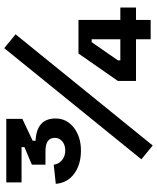

<svg xmlns="http://www.w3.org/2000/svg" viewBox="65 -816 760 931"><g transform="rotate(-90 445.5 -350.0)"><path d="M20 -460 113 -470Q116 -445 135.5 -429.5Q155 -414 181 -414Q209 -414 226 -428.5Q243 -443 243 -465Q243 -510 179 -510H113V-576L198 -612V-626H27V-700H335V-622L229 -572V-558Q337 -553 337 -461Q337 -407 292.5 -372.5Q248 -338 181 -338Q114 -338 69.5 -370.5Q25 -403 20 -460ZM745 -655 206 10 139 -45 678 -710ZM815 0H721V-71H519V-159L652 -350H815V-147H875V-71H815ZM619 -159V-147H721V-286H707Z"/></g></svg>

Font: Rootstock Sans Headline
Style: Bold
Weight: 700
Designer: Florian Karsten
Foundry: Florian Karsten
Version: Version 2.000;FEAKit 1.0